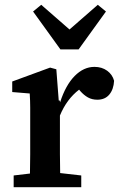

<svg xmlns="http://www.w3.org/2000/svg" viewBox="-20 -781 504 801"><path d="M37 0V-49L105 -57Q106 -95 106 -137Q106 -179 106 -213V-267Q106 -305 106 -332.5Q106 -360 104 -391L31 -397V-441L189 -499L215 -492L225 -362L230 -361V-355H231Q254 -426 291.5 -464Q329 -502 374 -502Q405 -502 427 -486Q449 -470 456 -444Q454 -408 436 -386.5Q418 -365 386 -365Q364 -365 347 -374.5Q330 -384 315 -401L310 -407Q258 -367 230 -299V-213Q230 -179 230 -138Q230 -97 231 -59L319 -49V0ZM152 -761 270 -658 388 -761 422 -733 308 -575H232L118 -733Z"/></svg>

Font: Source Serif 4 SmText Semibold
Style: Regular
Weight: 600
Designer: Frank Grießhammer
Foundry: Adobe
Version: Version 4.005;hotconv 1.1.0;makeotfexe 2.6.0